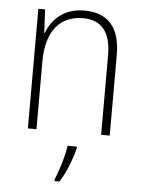

<svg xmlns="http://www.w3.org/2000/svg" viewBox="-54 -582 630 846"><g transform="rotate(5 261.0 -159.0)"><path d="M285 -539C193 -539 142 -485 120 -426H117L112 -529H82V0H120V-300C120 -438 184 -505 282 -505C361 -505 406 -458 406 -351V0H444V-356C444 -482 387 -539 285 -539ZM304 69V61H263C258 103 234 180 219 213V221H241C270 176 292 117 304 69Z"/></g></svg>

Font: Noto Sans SemiCondensed ExtraLight
Style: Regular
Weight: 200
Width: 4
Designer: Monotype Design Team
Foundry: Monotype Imaging Inc.
Version: Version 2.013